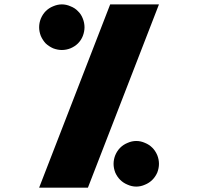

<svg xmlns="http://www.w3.org/2000/svg" viewBox="-20 -863 913 884"><path d="M711.9 -842.8Q603.5 -561.5 384.8 1Q309.6 1 160.2 1Q269.5 -280.3 487.3 -842.8Q562.5 -842.8 711.9 -842.8ZM338.9 -663.1Q325.2 -649.4 304.7 -640.6Q285.2 -632.8 264.6 -632.8Q245.1 -632.8 224.6 -640.6Q205.1 -649.4 190.4 -663.1Q176.8 -677.7 168 -697.3Q160.2 -717.8 160.2 -737.3Q160.2 -757.8 168 -777.3Q176.8 -797.9 190.4 -811.5Q205.1 -826.2 224.6 -834Q245.1 -842.8 264.6 -842.8Q285.2 -842.8 304.7 -834Q325.2 -826.2 338.9 -811.5Q353.5 -797.9 361.3 -777.3Q369.1 -757.8 369.1 -737.3Q369.1 -717.8 361.3 -697.3Q353.5 -677.7 338.9 -663.1ZM681.6 -35.2Q667 -20.5 647.5 -12.7Q627.9 -3.9 607.4 -3.9Q586.9 -3.9 567.4 -12.7Q547.9 -20.5 533.2 -35.2Q519.5 -48.8 510.7 -68.4Q502.9 -88.9 502.9 -108.4Q502.9 -128.9 510.7 -148.4Q519.5 -168.9 533.2 -182.6Q547.9 -197.3 567.4 -205.1Q586.9 -213.9 607.4 -213.9Q627.9 -213.9 647.5 -205.1Q667 -197.3 681.6 -182.6Q695.3 -168.9 704.1 -148.4Q711.9 -128.9 711.9 -108.4Q711.9 -88.9 704.1 -68.4Q695.3 -48.8 681.6 -35.2Z"/></svg>

Font: CornerV20
Style: Regular
Weight: 400
Designer: Olivier Tavernier
Version: Version 20